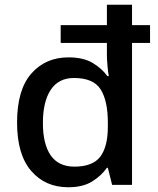

<svg xmlns="http://www.w3.org/2000/svg" viewBox="-20 -780 666 810"><path d="M268 10Q171 10 111.5 -59Q52 -128 52 -263Q52 -401 112 -469.5Q172 -538 269 -538Q331 -538 370 -515Q409 -492 433 -459H439Q436 -474 433.5 -502Q431 -530 431 -548V-599H236V-674H431V-760H537V-674H613V-599H537V0H453L435 -72H431Q407 -38 368 -14Q329 10 268 10ZM294 -77Q371 -77 403 -119Q435 -161 435 -246V-262Q435 -355 404.5 -403Q374 -451 292 -451Q227 -451 194 -401Q161 -351 161 -261Q161 -172 194 -124.5Q227 -77 294 -77Z"/></svg>

Font: Noto Sans Tangsa Medium
Style: Regular
Weight: 500
Version: Version 1.504